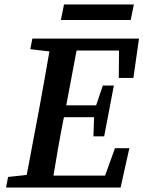

<svg xmlns="http://www.w3.org/2000/svg" viewBox="-20 -835 639 855"><path d="M115 -616 200 -606C185 -522 171 -437 155 -353L99 -56L16 -47L7 0H517L556 -175H492L448 -53H218C232 -139 247 -225 264 -310L265 -313H399L396 -228H444L487 -454H438L408 -366H275L321 -610H510L509 -488H574L599 -663H124ZM251 -746H562L576 -815H265Z"/></svg>

Font: Source Serif Pro Semibold
Style: Italic
Weight: 600
Italic angle: -12°
Designer: Frank Grießhammer
Foundry: Adobe Systems Incorporated
Version: Version 3.001;hotconv 1.0.111;makeotfexe 2.5.65597